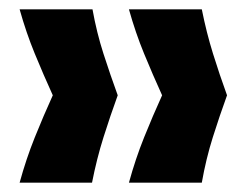

<svg xmlns="http://www.w3.org/2000/svg" viewBox="-20 -480 524 411"><path d="M412 -89H256Q270 -140 288.5 -186Q307 -232 327 -276Q307 -320 288.5 -365Q270 -410 256 -460H412Q422 -410 436 -365Q450 -320 466 -276Q450 -232 435.5 -186Q421 -140 412 -89ZM177 -89H22Q36 -140 54.5 -186Q73 -232 93 -276Q73 -320 54.5 -365Q36 -410 22 -460H178Q187 -410 201.5 -365Q216 -320 232 -276Q216 -232 201.5 -186Q187 -140 177 -89Z"/></svg>

Font: Bricolage Grotesque ExtraBold
Style: Regular
Weight: 800
Designer: Mathieu Triay
Foundry: Atelier Triay
Version: Version 1.001;gftools[0.9.33.dev8+g029e19f]